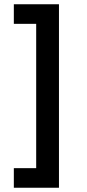

<svg xmlns="http://www.w3.org/2000/svg" viewBox="-20 -790 408 902"><path d="M45 0V92H257V-770H45V-678H150V0Z"/></svg>

Font: All Genders v4
Style: Regular
Weight: 400
Designer: Rassam Alawdi
Foundry: Rassam Art
Version: Version 3.100;FEAKit 1.0